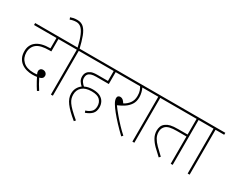

<svg xmlns="http://www.w3.org/2000/svg" viewBox="-115 -1486 2756 2208"><g transform="rotate(30 1262.5 -381.5)"><path d="M408 44Q395 25 379.5 -1Q364 -27 350.5 -52Q337 -77 328 -96Q315 -94 300.5 -93Q286 -92 265 -92Q228 -92 190.5 -102Q153 -112 122 -134.5Q91 -157 72.5 -193Q54 -229 54 -281Q54 -323 68.5 -354Q83 -385 107 -405Q138 -432 185.5 -445Q233 -458 295 -458H298V-596H0V-622H484V-596H324V-432H298Q242 -432 200.5 -422.5Q159 -413 133 -393Q109 -375 95 -345.5Q81 -316 81 -281Q81 -208 129 -163Q177 -118 266 -118Q277 -118 289.5 -118.5Q302 -119 315 -121Q310 -130 307 -139.5Q304 -149 304 -160Q304 -177 316 -189.5Q328 -202 349 -202Q372 -202 387.5 -187.5Q403 -173 403 -151Q403 -132 390 -119Q377 -106 354 -102Q386 -36 430 31Z M594 -596V0H568V-596H469V-622H709V-596ZM566 -615Q542 -717 517.5 -772Q493 -827 466 -848.5Q439 -870 405 -870Q383 -870 361 -865.5Q339 -861 324 -854L314 -880Q332 -887 353 -891.5Q374 -896 404 -896Q457 -896 490 -864.5Q523 -833 546.5 -770.5Q570 -708 592 -615Z M1002 -39Q1043 -51 1071 -76.5Q1099 -102 1099 -151Q1099 -201 1067 -234Q1035 -267 957 -267Q875 -267 832.5 -229Q790 -191 790 -129Q790 -104 796.5 -80Q803 -56 821.5 -29Q840 -2 875 32.5Q910 67 966 114L949 133Q852 54 807.5 -6Q763 -66 763 -127Q763 -170 780.5 -202.5Q798 -235 828 -257Q806 -276 790 -300.5Q774 -325 774 -359Q774 -395 792 -419Q808 -440 835.5 -452Q863 -464 921 -464H1058V-596H694V-622H1199V-596H1084V-438H915Q840 -438 815 -406Q801 -389 801 -356Q801 -329 816.5 -307.5Q832 -286 851 -270Q897 -293 958 -293Q1020 -293 1056.5 -273Q1093 -253 1109.5 -221Q1126 -189 1126 -153Q1126 -96 1096.5 -65Q1067 -34 1011 -14Z M1526 -7 1509 12Q1452 -42 1403 -94.5Q1354 -147 1317 -193Q1280 -239 1260 -273Q1247 -295 1242 -311.5Q1237 -328 1237 -341Q1237 -359 1248 -368Q1259 -377 1273 -377Q1293 -377 1308 -365.5Q1323 -354 1339 -328Q1381 -349 1410 -388Q1439 -427 1439 -484Q1439 -526 1429 -553Q1419 -580 1408 -596H1184V-622H1566V-596H1438Q1449 -575 1457 -543Q1465 -511 1465 -482Q1465 -423 1438.5 -383.5Q1412 -344 1371.5 -318Q1331 -292 1287 -273Q1319 -229 1359 -181.5Q1399 -134 1442 -88.5Q1485 -43 1526 -7Z M1676 -596V0H1650V-596H1551V-622H1791V-596Z M2185 -596V0H2159V-362H2033Q1977 -362 1941.5 -354Q1906 -346 1884 -325Q1874 -315 1864.5 -297Q1855 -279 1855 -249Q1855 -206 1875 -170Q1895 -134 1932 -97Q1969 -60 2020 -13L2003 6Q1956 -36 1916 -75.5Q1876 -115 1852 -158Q1828 -201 1828 -252Q1828 -278 1838 -306Q1848 -334 1879 -355Q1902 -371 1935.5 -379.5Q1969 -388 2039 -388H2159V-596H1776V-622H2300V-596Z M2410 -596V0H2384V-596H2285V-622H2525V-596Z"/></g></svg>

Font: Noto Sans Thin
Style: Regular
Weight: 100
Designer: Monotype Design Team
Foundry: Monotype Imaging Inc.
Version: Version 2.007